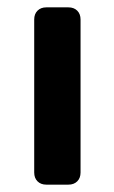

<svg xmlns="http://www.w3.org/2000/svg" viewBox="-20 -502 310 522"><path d="M73 -33V-449Q73 -464 82 -473Q91 -482 106 -482H166Q181 -482 190 -473Q199 -464 199 -449V-33Q199 -18 190 -9Q181 0 166 0H106Q91 0 82 -9Q73 -18 73 -33Z"/></svg>

Font: Tsunagi Gothic Black
Style: Regular
Weight: 900
Designer: Yoshimichi Ohira
Foundry: Positype
Version: Version 1.001